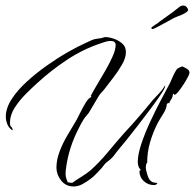

<svg xmlns="http://www.w3.org/2000/svg" viewBox="-20 -659 705 694"><path d="M246 15Q218 15 201 -6.5Q184 -28 184 -53Q184 -82 196 -113Q208 -144 225.5 -173Q243 -202 257 -226Q262 -235 271 -253.5Q280 -272 290.5 -289Q301 -306 310 -308V-309Q310 -310 309 -311Q308 -312 308 -313Q308 -313 308 -313.5Q308 -314 309 -314Q317 -330 331.5 -354Q346 -378 361.5 -405Q377 -432 387.5 -456Q398 -480 398 -496Q398 -511 380 -511Q370 -511 361 -508Q352 -505 343 -502Q280 -481 222.5 -443Q165 -405 116 -360Q97 -343 73.5 -319.5Q50 -296 33 -269.5Q16 -243 16 -215Q16 -204 20.5 -200.5Q25 -197 26 -189H25V-188Q12 -196 6.5 -210Q1 -224 1 -237Q1 -268 22 -300.5Q43 -333 77 -364Q111 -395 150 -422.5Q189 -450 226 -471Q263 -492 288 -503Q299 -508 309.5 -513Q320 -518 331 -519L345 -521Q347 -521 352.5 -523Q358 -525 359 -525Q374 -525 391.5 -519Q409 -513 422 -501.5Q435 -490 435 -472V-469Q435 -450 421 -425.5Q407 -401 389.5 -378.5Q372 -356 360 -340Q355 -333 348.5 -326.5Q342 -320 337 -312L305 -258Q301 -250 294 -242.5Q287 -235 282 -227Q278 -221 274 -213.5Q270 -206 266 -198Q247 -162 235 -124.5Q223 -87 218 -46Q218 -42 217.5 -39Q217 -36 217 -33Q217 -23 219 -16Q221 -9 225 0L241 2Q258 -10 275 -20.5Q292 -31 308 -44Q341 -74 369.5 -108.5Q398 -143 428 -177Q455 -206 481 -236Q507 -266 532 -297Q543 -309 554.5 -321Q566 -333 574 -346L577 -351V-348Q577 -341 562 -318.5Q547 -296 524.5 -266Q502 -236 478.5 -205.5Q455 -175 436 -151.5Q417 -128 410 -120Q403 -112 395.5 -101.5Q388 -91 380 -84L365 -72Q360 -68 355.5 -62Q351 -56 347 -51Q337 -41 328 -31Q319 -21 308 -13Q295 -3 279 6Q263 15 246 15ZM537 10Q515 10 499.5 -4.5Q484 -19 484 -41L488 -44V-47H487Q482 -52 480 -59.5Q478 -67 478 -74Q478 -100 490.5 -138Q503 -176 522.5 -218Q542 -260 561.5 -297Q581 -334 594 -358Q597 -364 602 -376Q607 -388 613 -399Q619 -410 623 -412Q627 -414 631 -416Q635 -418 639 -419Q646 -416 655.5 -410.5Q665 -405 665 -396Q665 -392 658.5 -379.5Q652 -367 642.5 -352.5Q633 -338 624.5 -327.5Q616 -317 612 -317L611 -315Q609 -320 605 -320Q605 -308 598.5 -299.5Q592 -291 592 -285Q590 -287 587 -287Q586 -287 586 -285L583 -283Q582 -266 570 -247.5Q558 -229 550 -214Q533 -181 522.5 -145Q512 -109 512 -71Q509 -68 508 -63.5Q507 -59 507 -55Q507 -45 512.5 -27.5Q518 -10 526 -4Q531 0 536 0.5Q541 1 546 2L547 3H549Q545 10 537 10ZM532 -554Q527 -554 527 -558Q527 -560 533 -564Q539 -568 540 -569Q544 -571 547.5 -573.5Q551 -576 557 -581Q566 -588 580 -597.5Q594 -607 607 -617Q620 -627 626 -632Q634 -639 642 -639Q650 -639 655 -633Q660 -627 660 -623Q660 -615 629 -602Q625 -602 623 -600L613 -596L605 -592Q598 -588 586 -581.5Q574 -575 563 -569Q554 -564 544 -559Q534 -554 532 -554Z"/></svg>

Font: Qwitcher Grypen
Style: Regular
Weight: 400
Designer: Robert E. Leuschke
Foundry: Robert E. Leuschke
Version: Version 1.100; ttfautohint (v1.8.3)